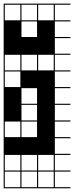

<svg xmlns="http://www.w3.org/2000/svg" viewBox="-20 -747 404 1046"><path d="M363.6 278.8H0V187.9H6.1V272.7H90.9V187.9H0V-727.3H363.6V-721.2H278.8V-636.4H363.6V-630.3H278.8V-545.5H363.6V-539.4H278.8V-454.5H363.6V-448.5H278.8V-363.6H363.6V-357.6H278.8V-272.7H363.6V-266.7H278.8V-181.8H363.6V-175.8H278.8V-90.9H363.6V-84.8H278.8V0H363.6V6.1H278.8V90.9H363.6V97H278.8V181.8H363.6V187.9H278.8V272.7H363.6ZM187.9 -636.4H272.7V-721.2H187.9ZM97 -636.4H181.8V-721.2H97ZM6.1 -636.4H90.9V-721.2H6.1ZM187.9 -545.5H272.7V-630.3H187.9ZM6.1 -545.5H90.9V-630.3H6.1ZM97 -545.5H181.8V-630.3H97ZM187.9 -454.5H272.7V-539.4H187.9ZM6.1 -454.5H90.9V-539.4H6.1ZM97 -454.5H181.8V-539.4H97ZM187.9 -363.6H272.7V-448.5H187.9ZM6.1 -363.6H90.9V-448.5H6.1ZM97 -363.6H181.8V-448.5H97ZM6.1 -272.7H90.9V-357.6H6.1ZM97 -181.8H181.8V-266.7H97ZM97 -90.9H181.8V-175.8H97ZM97 0H181.8V-84.8H97ZM6.1 0H90.9V-84.8H6.1ZM97 181.8H181.8V97H97ZM6.1 181.8H90.9V97H6.1ZM272.7 97H187.9V181.8H272.7ZM181.8 272.7V187.9H97V272.7ZM272.7 272.7V187.9H187.9V272.7ZM0 -636.4H90.9V-545.5H0ZM181.8 -545.5H272.7V-454.5H181.8ZM90.9 -545.5H181.8V-454.5H90.9ZM0 -545.5H90.9V-454.5H0ZM181.8 -636.4H272.7V-545.5H181.8Z"/></svg>

Font: Micro 5 Charted
Style: Regular
Weight: 400
Designer: Sarah Cadigan-Fried
Version: Version 1.000; ttfautohint (v1.8.4.7-5d5b)